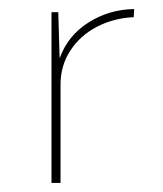

<svg xmlns="http://www.w3.org/2000/svg" viewBox="-20 -405 361 425"><path d="M277 -385 276 -367Q232 -365 195 -346Q158 -327 136 -293.5Q114 -260 114 -218V0H94V-378H109L112 -276Q130 -326 175.5 -355Q221 -384 277 -385Z"/></svg>

Font: Josefin Sans Thin
Style: Regular
Weight: 250
Designer: Santiago Orozco
Foundry: Typemade
Version: Version 2.000